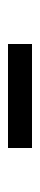

<svg xmlns="http://www.w3.org/2000/svg" viewBox="170 -480 100 480"><g transform="rotate(90 220.0 -240.0)"><path d="M90 -270H350V-210H90Z"/></g></svg>

Font: SOV_Station
Style: Book
Weight: 400
Version: Version 1.00